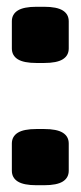

<svg xmlns="http://www.w3.org/2000/svg" viewBox="-20 -545 238 567"><path d="M88 2Q50 2 32.5 -9Q15 -20 15 -41V-121Q15 -142 32.5 -153Q50 -164 88 -164H110Q148 -164 165.5 -153Q183 -142 183 -121V-41Q183 -20 165.5 -9Q148 2 110 2ZM88 -359Q50 -359 32.5 -370Q15 -381 15 -402V-482Q15 -503 32.5 -514Q50 -525 88 -525H110Q148 -525 165.5 -514Q183 -503 183 -482V-402Q183 -381 165.5 -370Q148 -359 110 -359Z"/></svg>

Font: Asap Black
Style: Regular
Weight: 900
Designer: Pablo Cosgaya
Foundry: Omnibus-Type
Version: Version 3.001; ttfautohint (v1.8.4.7-5d5b)